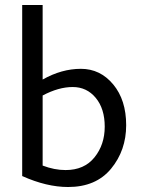

<svg xmlns="http://www.w3.org/2000/svg" viewBox="-20 -738 566 770"><path d="M243 -56Q318 -56 359 -107Q400 -158 400 -230Q400 -302 364 -345.5Q328 -389 271.5 -389Q215 -389 151 -355V-74Q198 -56 243 -56ZM151 -718V-419Q227 -462 304.5 -462Q382 -462 434 -399.5Q486 -337 486 -236Q486 -135 425.5 -61.5Q365 12 253 12Q167 12 69 -32V-718Z"/></svg>

Font: Average Sans
Style: Regular
Weight: 400
Designer: Eduardo Rodriguez Tunni
Foundry: Eduardo Rodriguez Tunni
Version: Version 1.001